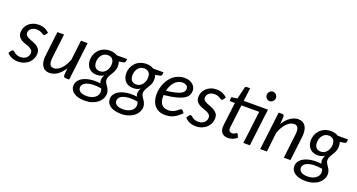

<svg xmlns="http://www.w3.org/2000/svg" viewBox="-50 -1473 4458 2399"><g transform="rotate(20 2179.0 -274.0)"><path d="M356 -425.5Q352 -419.5 348 -416.8Q344 -414 338 -414Q331 -414 322.8 -419.5Q314.5 -425 302.8 -431.8Q291 -438.5 274 -444.2Q257 -450 233 -450Q210.5 -450 192 -443.8Q173.5 -437.5 160.2 -426.5Q147 -415.5 139.8 -400.8Q132.5 -386 132.5 -369.5Q132.5 -346 148 -332Q163.5 -318 187 -307.8Q210.5 -297.5 237.5 -288Q264.5 -278.5 288 -264Q311.5 -249.5 327 -227Q342.5 -204.5 342.5 -168.5Q342.5 -133.5 328.8 -101.5Q315 -69.5 289.2 -45.2Q263.5 -21 227.2 -6.5Q191 8 146 8Q97.5 8 60.2 -9.2Q23 -26.5 -0.5 -53.5L21.5 -87.5Q26 -94 31.2 -97.5Q36.5 -101 45 -101Q53 -101 61 -94Q69 -87 81 -78.2Q93 -69.5 111.2 -62.5Q129.5 -55.5 157.5 -55.5Q182 -55.5 201.8 -63Q221.5 -70.5 235.2 -83Q249 -95.5 256.2 -112.2Q263.5 -129 263.5 -148Q263.5 -173.5 248 -188.5Q232.5 -203.5 209 -213.5Q185.5 -223.5 158.5 -232.2Q131.5 -241 108 -254.8Q84.5 -268.5 69 -290.5Q53.5 -312.5 53.5 -349Q53.5 -381 66.2 -410.8Q79 -440.5 103 -463.5Q127 -486.5 161.2 -500.2Q195.5 -514 238.5 -514Q284 -514 318.8 -498.8Q353.5 -483.5 378.5 -457.5Z M574 -506.5 536 -184.5Q529 -125 543.2 -96Q557.5 -67 597 -67Q620 -67 644.2 -79.5Q668.5 -92 691.2 -115Q714 -138 733.5 -170.5Q753 -203 767.5 -243L799 -506.5H887.5L826.5 0H782.5Q750 0 750 -32L757.5 -124Q717 -59.5 667 -26.2Q617 7 564 7Q532 7 507.5 -5.8Q483 -18.5 467.8 -43Q452.5 -67.5 447 -103Q441.5 -138.5 447.5 -184.5L485.5 -506.5Z M1342 -366Q1342 -341 1336.2 -321Q1330.5 -301 1322 -284Q1313.5 -267 1303.5 -252Q1293.5 -237 1285 -222.2Q1276.5 -207.5 1270.8 -191.8Q1265 -176 1265 -157.5Q1265 -144 1269.8 -131.8Q1274.5 -119.5 1281.8 -107.8Q1289 -96 1297.8 -84Q1306.5 -72 1313.8 -58.5Q1321 -45 1325.8 -29.2Q1330.5 -13.5 1330.5 5.5Q1330 41 1313.5 72.8Q1297 104.5 1266.5 129Q1236 153.5 1192.5 167.8Q1149 182 1094.5 182Q1051 182 1015.2 173Q979.5 164 954.2 147.5Q929 131 915.2 107.8Q901.5 84.5 901.5 56.5Q901.5 24.5 915 0Q928.5 -24.5 951.5 -42.2Q974.5 -60 1005 -71.5Q1035.5 -83 1069.8 -88.5Q1104 -94 1140 -93.8Q1176 -93.5 1210.5 -88.5Q1206 -98 1203 -108.2Q1200 -118.5 1200.5 -130.5Q1200.5 -146 1205.2 -162.5Q1210 -179 1221 -199.5Q1202 -186.5 1178.5 -179.5Q1155 -172.5 1125 -172.5Q1096 -172.5 1070.8 -182Q1045.5 -191.5 1026.5 -210Q1007.5 -228.5 996.5 -256.2Q985.5 -284 985.5 -321Q985.5 -357 998.8 -391.8Q1012 -426.5 1037.5 -453.8Q1063 -481 1100.5 -497.5Q1138 -514 1187 -514Q1242 -514 1282.5 -488H1419.5L1416 -458.5Q1413.5 -440.5 1396 -434.5L1332.5 -423.5Q1337 -410.5 1339.5 -396.2Q1342 -382 1342 -366ZM1149 -228.5Q1176 -228.5 1196.8 -240.2Q1217.5 -252 1231.8 -271.2Q1246 -290.5 1253.5 -314.5Q1261 -338.5 1261 -363Q1261 -407 1238.8 -429.5Q1216.5 -452 1177.5 -452Q1150.5 -452 1130 -441Q1109.5 -430 1095.2 -411.5Q1081 -393 1073.8 -369.5Q1066.5 -346 1066.5 -320.5Q1066.5 -275.5 1088.2 -252Q1110 -228.5 1149 -228.5ZM1249.5 12.5Q1249.5 -0.5 1247 -11.8Q1244.5 -23 1240.5 -33Q1174.5 -44 1126.5 -41.2Q1078.5 -38.5 1047.2 -26.5Q1016 -14.5 1001 4.8Q986 24 986 45.5Q986 81.5 1016.2 100.5Q1046.5 119.5 1102 119.5Q1135 119.5 1162.2 110.8Q1189.5 102 1208.8 87.5Q1228 73 1238.8 53.5Q1249.5 34 1249.5 12.5Z M1826 -366Q1826 -341 1820.2 -321Q1814.5 -301 1806 -284Q1797.5 -267 1787.5 -252Q1777.5 -237 1769 -222.2Q1760.5 -207.5 1754.8 -191.8Q1749 -176 1749 -157.5Q1749 -144 1753.8 -131.8Q1758.5 -119.5 1765.8 -107.8Q1773 -96 1781.8 -84Q1790.5 -72 1797.8 -58.5Q1805 -45 1809.8 -29.2Q1814.5 -13.5 1814.5 5.5Q1814 41 1797.5 72.8Q1781 104.5 1750.5 129Q1720 153.5 1676.5 167.8Q1633 182 1578.5 182Q1535 182 1499.2 173Q1463.5 164 1438.2 147.5Q1413 131 1399.2 107.8Q1385.5 84.5 1385.5 56.5Q1385.5 24.5 1399 0Q1412.5 -24.5 1435.5 -42.2Q1458.5 -60 1489 -71.5Q1519.5 -83 1553.8 -88.5Q1588 -94 1624 -93.8Q1660 -93.5 1694.5 -88.5Q1690 -98 1687 -108.2Q1684 -118.5 1684.5 -130.5Q1684.5 -146 1689.2 -162.5Q1694 -179 1705 -199.5Q1686 -186.5 1662.5 -179.5Q1639 -172.5 1609 -172.5Q1580 -172.5 1554.8 -182Q1529.5 -191.5 1510.5 -210Q1491.5 -228.5 1480.5 -256.2Q1469.5 -284 1469.5 -321Q1469.5 -357 1482.8 -391.8Q1496 -426.5 1521.5 -453.8Q1547 -481 1584.5 -497.5Q1622 -514 1671 -514Q1726 -514 1766.5 -488H1903.5L1900 -458.5Q1897.5 -440.5 1880 -434.5L1816.5 -423.5Q1821 -410.5 1823.5 -396.2Q1826 -382 1826 -366ZM1633 -228.5Q1660 -228.5 1680.8 -240.2Q1701.5 -252 1715.8 -271.2Q1730 -290.5 1737.5 -314.5Q1745 -338.5 1745 -363Q1745 -407 1722.8 -429.5Q1700.5 -452 1661.5 -452Q1634.5 -452 1614 -441Q1593.5 -430 1579.2 -411.5Q1565 -393 1557.8 -369.5Q1550.5 -346 1550.5 -320.5Q1550.5 -275.5 1572.2 -252Q1594 -228.5 1633 -228.5ZM1733.5 12.5Q1733.5 -0.5 1731 -11.8Q1728.5 -23 1724.5 -33Q1658.5 -44 1610.5 -41.2Q1562.5 -38.5 1531.2 -26.5Q1500 -14.5 1485 4.8Q1470 24 1470 45.5Q1470 81.5 1500.2 100.5Q1530.5 119.5 1586 119.5Q1619 119.5 1646.2 110.8Q1673.5 102 1692.8 87.5Q1712 73 1722.8 53.5Q1733.5 34 1733.5 12.5Z M2325.5 -398Q2325.5 -365 2312 -337.2Q2298.5 -309.5 2262.5 -287.2Q2226.5 -265 2163.5 -248.5Q2100.5 -232 2001.5 -222Q2001 -216.5 2001 -211.2Q2001 -206 2001 -200.5Q2001 -133.5 2030.2 -98.2Q2059.5 -63 2118.5 -63Q2142.5 -63 2161.2 -68Q2180 -73 2194.8 -80.2Q2209.5 -87.5 2220.8 -96.2Q2232 -105 2241.2 -112.2Q2250.5 -119.5 2258.5 -124.5Q2266.5 -129.5 2274.5 -129.5Q2284 -129.5 2291.5 -121L2313.5 -93.5Q2288 -67 2263.5 -48.2Q2239 -29.5 2213.8 -17Q2188.5 -4.5 2160.8 1.2Q2133 7 2101 7Q2057.5 7 2023 -7.5Q1988.5 -22 1964.5 -48.8Q1940.5 -75.5 1927.5 -113.5Q1914.5 -151.5 1914.5 -198.5Q1914.5 -237.5 1922.8 -276.2Q1931 -315 1946.8 -350Q1962.5 -385 1985.2 -415Q2008 -445 2037.2 -466.8Q2066.5 -488.5 2101.8 -501Q2137 -513.5 2177.5 -513.5Q2216 -513.5 2244 -502.5Q2272 -491.5 2290 -474.5Q2308 -457.5 2316.8 -437Q2325.5 -416.5 2325.5 -398ZM2172.5 -449.5Q2141 -449.5 2114.5 -436.5Q2088 -423.5 2067.5 -400.8Q2047 -378 2032.5 -347.2Q2018 -316.5 2010 -281Q2087 -290.5 2133.5 -302.8Q2180 -315 2205 -329.2Q2230 -343.5 2238 -360Q2246 -376.5 2246 -394.5Q2246 -403.5 2242 -413.2Q2238 -423 2229.2 -431Q2220.5 -439 2206.5 -444.2Q2192.5 -449.5 2172.5 -449.5Z M2720 -425.5Q2716 -419.5 2712 -416.8Q2708 -414 2702 -414Q2695 -414 2686.8 -419.5Q2678.5 -425 2666.8 -431.8Q2655 -438.5 2638 -444.2Q2621 -450 2597 -450Q2574.5 -450 2556 -443.8Q2537.5 -437.5 2524.2 -426.5Q2511 -415.5 2503.8 -400.8Q2496.5 -386 2496.5 -369.5Q2496.5 -346 2512 -332Q2527.5 -318 2551 -307.8Q2574.5 -297.5 2601.5 -288Q2628.5 -278.5 2652 -264Q2675.5 -249.5 2691 -227Q2706.5 -204.5 2706.5 -168.5Q2706.5 -133.5 2692.8 -101.5Q2679 -69.5 2653.2 -45.2Q2627.5 -21 2591.2 -6.5Q2555 8 2510 8Q2461.5 8 2424.2 -9.2Q2387 -26.5 2363.5 -53.5L2385.5 -87.5Q2390 -94 2395.2 -97.5Q2400.5 -101 2409 -101Q2417 -101 2425 -94Q2433 -87 2445 -78.2Q2457 -69.5 2475.2 -62.5Q2493.5 -55.5 2521.5 -55.5Q2546 -55.5 2565.8 -63Q2585.5 -70.5 2599.2 -83Q2613 -95.5 2620.2 -112.2Q2627.5 -129 2627.5 -148Q2627.5 -173.5 2612 -188.5Q2596.5 -203.5 2573 -213.5Q2549.5 -223.5 2522.5 -232.2Q2495.5 -241 2472 -254.8Q2448.5 -268.5 2433 -290.5Q2417.5 -312.5 2417.5 -349Q2417.5 -381 2430.2 -410.8Q2443 -440.5 2467 -463.5Q2491 -486.5 2525.2 -500.2Q2559.5 -514 2602.5 -514Q2648 -514 2682.8 -498.8Q2717.5 -483.5 2742.5 -457.5Z M2801 0ZM3289.5 -496 3282 -433H3281.5L3229 0H3142.5L3195.5 -433H2959.5L2928.5 -183Q2926 -162.5 2924.5 -150Q2923 -137.5 2922.2 -130Q2921.5 -122.5 2921.2 -119.5Q2921 -116.5 2921 -115Q2921 -89.5 2933 -77.2Q2945 -65 2965.5 -65Q2978.5 -65 2988.5 -68.8Q2998.5 -72.5 3005.8 -77Q3013 -81.5 3018 -85.2Q3023 -89 3027 -89Q3031 -89 3033.2 -87Q3035.5 -85 3038 -80.5L3056.5 -38Q3032.5 -16.5 3001.2 -4.2Q2970 8 2938.5 8Q2890 8 2862 -18.5Q2834 -45 2833 -95.5Q2833 -98.5 2833.2 -103.2Q2833.5 -108 2834.2 -117Q2835 -126 2836.5 -140.5Q2838 -155 2841 -178.5L2872.5 -433H2817.5Q2810 -433 2805.5 -438Q2801 -443 2802 -452.5L2806 -486.5L2883 -496.5L2921 -654Q2923.5 -661.5 2928.8 -666.2Q2934 -671 2942 -671H2989L2967 -496ZM3333.5 -665.5Q3333.5 -652.5 3328.2 -641.2Q3323 -630 3314.2 -621.2Q3305.5 -612.5 3294.2 -607.5Q3283 -602.5 3271 -602.5Q3259.5 -602.5 3248.5 -607.5Q3237.5 -612.5 3229.2 -621.2Q3221 -630 3216 -641.2Q3211 -652.5 3211 -665.5Q3211 -678.5 3216 -690Q3221 -701.5 3229.5 -710.2Q3238 -719 3249 -724.2Q3260 -729.5 3271.5 -729.5Q3283.5 -729.5 3294.8 -724.5Q3306 -719.5 3314.5 -710.8Q3323 -702 3328.2 -690.2Q3333.5 -678.5 3333.5 -665.5Z M3366.5 0 3427.5 -507H3471.5Q3501.5 -507 3501.5 -477L3494 -378.5Q3534.5 -445.5 3585.5 -479.8Q3636.5 -514 3690.5 -514Q3722.5 -514 3746.8 -501.2Q3771 -488.5 3786.2 -464Q3801.5 -439.5 3807 -403.8Q3812.5 -368 3807 -322.5L3769 0H3680.5L3718.5 -322.5Q3725.5 -382.5 3711 -411.2Q3696.5 -440 3657.5 -440Q3633.5 -440 3608.8 -427Q3584 -414 3561 -390Q3538 -366 3518.2 -332.2Q3498.5 -298.5 3484.5 -257L3455.5 0Z M4279.5 -366Q4279.5 -341 4273.8 -321Q4268 -301 4259.5 -284Q4251 -267 4241 -252Q4231 -237 4222.5 -222.2Q4214 -207.5 4208.2 -191.8Q4202.5 -176 4202.5 -157.5Q4202.5 -144 4207.2 -131.8Q4212 -119.5 4219.2 -107.8Q4226.5 -96 4235.2 -84Q4244 -72 4251.2 -58.5Q4258.5 -45 4263.2 -29.2Q4268 -13.5 4268 5.5Q4267.5 41 4251 72.8Q4234.5 104.5 4204 129Q4173.5 153.5 4130 167.8Q4086.5 182 4032 182Q3988.5 182 3952.8 173Q3917 164 3891.8 147.5Q3866.5 131 3852.8 107.8Q3839 84.5 3839 56.5Q3839 24.5 3852.5 0Q3866 -24.5 3889 -42.2Q3912 -60 3942.5 -71.5Q3973 -83 4007.2 -88.5Q4041.5 -94 4077.5 -93.8Q4113.5 -93.5 4148 -88.5Q4143.5 -98 4140.5 -108.2Q4137.5 -118.5 4138 -130.5Q4138 -146 4142.8 -162.5Q4147.5 -179 4158.5 -199.5Q4139.5 -186.5 4116 -179.5Q4092.5 -172.5 4062.5 -172.5Q4033.5 -172.5 4008.2 -182Q3983 -191.5 3964 -210Q3945 -228.5 3934 -256.2Q3923 -284 3923 -321Q3923 -357 3936.2 -391.8Q3949.5 -426.5 3975 -453.8Q4000.5 -481 4038 -497.5Q4075.5 -514 4124.5 -514Q4179.5 -514 4220 -488H4357L4353.5 -458.5Q4351 -440.5 4333.5 -434.5L4270 -423.5Q4274.5 -410.5 4277 -396.2Q4279.5 -382 4279.5 -366ZM4086.5 -228.5Q4113.5 -228.5 4134.2 -240.2Q4155 -252 4169.2 -271.2Q4183.5 -290.5 4191 -314.5Q4198.5 -338.5 4198.5 -363Q4198.5 -407 4176.2 -429.5Q4154 -452 4115 -452Q4088 -452 4067.5 -441Q4047 -430 4032.8 -411.5Q4018.5 -393 4011.2 -369.5Q4004 -346 4004 -320.5Q4004 -275.5 4025.8 -252Q4047.5 -228.5 4086.5 -228.5ZM4187 12.5Q4187 -0.5 4184.5 -11.8Q4182 -23 4178 -33Q4112 -44 4064 -41.2Q4016 -38.5 3984.8 -26.5Q3953.5 -14.5 3938.5 4.8Q3923.5 24 3923.5 45.5Q3923.5 81.5 3953.8 100.5Q3984 119.5 4039.5 119.5Q4072.5 119.5 4099.8 110.8Q4127 102 4146.2 87.5Q4165.5 73 4176.2 53.5Q4187 34 4187 12.5Z"/></g></svg>

Font: Lato
Style: Italic
Weight: 400
Italic angle: -7°
Designer: Lukasz Dziedzic
Foundry: tyPoland Lukasz Dziedzic
Version: Version 2.007; 2014-02-27